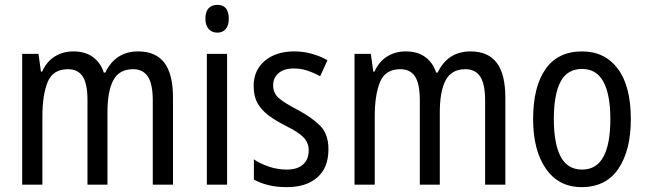

<svg xmlns="http://www.w3.org/2000/svg" viewBox="-20 -758 2655 788"><path d="M547 -547Q619 -547 654.5 -500.5Q690 -454 690 -357V0H607V-345Q607 -413 587 -443.5Q567 -474 526 -474Q469 -474 445 -428.5Q421 -383 421 -296V0H339V-347Q339 -414 319.5 -444Q300 -474 259 -474Q197 -474 175.5 -421Q154 -368 154 -280V0H71V-537H138L148 -464H153Q171 -505 204.5 -526Q238 -547 281 -547Q331 -547 362.5 -523Q394 -499 406 -460H412Q454 -547 547 -547Z M872 -738Q919 -738 919 -681Q919 -654 906.5 -639Q894 -624 872 -624Q850 -624 836.5 -639Q823 -654 823 -681Q823 -710 836 -724Q849 -738 872 -738ZM912 -537V0H829V-537Z M1328 -145Q1328 -70 1282.5 -30Q1237 10 1158 10Q1114 10 1080.5 1.5Q1047 -7 1022 -21V-104Q1046 -87 1082.5 -74.5Q1119 -62 1156 -62Q1201 -62 1224 -83Q1247 -104 1247 -141Q1247 -172 1226 -194Q1205 -216 1150 -243Q1111 -263 1082 -284.5Q1053 -306 1037 -334.5Q1021 -363 1021 -405Q1021 -470 1067 -508.5Q1113 -547 1187 -547Q1225 -547 1259 -537.5Q1293 -528 1324 -511L1294 -445Q1269 -459 1242 -468Q1215 -477 1186 -477Q1146 -477 1123.5 -458Q1101 -439 1101 -408Q1101 -376 1123.5 -356Q1146 -336 1202 -307Q1260 -276 1294 -242Q1328 -208 1328 -145Z M1911 -547Q1983 -547 2018.5 -500.5Q2054 -454 2054 -357V0H1971V-345Q1971 -413 1951 -443.5Q1931 -474 1890 -474Q1833 -474 1809 -428.5Q1785 -383 1785 -296V0H1703V-347Q1703 -414 1683.5 -444Q1664 -474 1623 -474Q1561 -474 1539.5 -421Q1518 -368 1518 -280V0H1435V-537H1502L1512 -464H1517Q1535 -505 1568.5 -526Q1602 -547 1645 -547Q1695 -547 1726.5 -523Q1758 -499 1770 -460H1776Q1818 -547 1911 -547Z M2569 -269Q2569 -141 2518 -65.5Q2467 10 2367 10Q2273 10 2220.5 -65.5Q2168 -141 2168 -269Q2168 -402 2219 -474.5Q2270 -547 2369 -547Q2462 -547 2515.5 -476Q2569 -405 2569 -269ZM2253 -269Q2253 -169 2281 -115.5Q2309 -62 2369 -62Q2428 -62 2456.5 -114.5Q2485 -167 2485 -269Q2485 -370 2456.5 -422.5Q2428 -475 2369 -475Q2308 -475 2280.5 -422.5Q2253 -370 2253 -269Z"/></svg>

Font: Noto Sans Devanagari Condensed
Style: Regular
Weight: 400
Width: 3
Designer: Jelle Bosma - Monotype Design Team
Foundry: Monotype Imaging Inc.
Version: Version 2.004; ttfautohint (v1.8.4.7-5d5b)